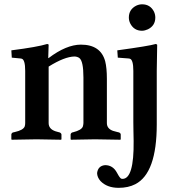

<svg xmlns="http://www.w3.org/2000/svg" viewBox="-20 -653 794 900"><path d="M714.8 -321.3V-69.8Q714.8 158.7 614.3 210.4Q581.1 227.5 536.1 227.5Q481.9 227.5 451.2 195.8Q435.5 178.2 435.1 158.2Q439.5 124 472.7 121.1Q509.3 121.1 528.3 156.7Q541.5 181.6 548.3 184.6Q551.8 185.5 554.2 185.5Q608.4 185.5 606.4 7.8Q606.4 -8.8 605.5 -39.1Q605 -68.4 605 -80.1V-320.8Q605 -373.5 588.4 -377.9Q585.4 -378.4 583 -378.9L532.2 -382.8L529.8 -417Q679.7 -437.5 710 -446.8Q715.3 -445.8 716.8 -442.9Q716.8 -441.9 714.8 -321.3ZM584 -570.8Q584 -608.9 618.7 -626.5Q632.3 -632.8 646 -632.8Q684.1 -632.8 701.7 -598.6Q708 -585 708 -570.8Q708 -532.7 673.3 -515.6Q659.7 -509.3 646 -508.8Q607.9 -508.8 590.3 -543.5Q584 -556.6 584 -570.8ZM208 -380.9Q290.5 -443.4 358.9 -443.8Q452.1 -443.8 473.1 -365.7Q481 -334.5 481 -283.2V-76.2Q481 -49.8 509.8 -39.6Q517.6 -37.1 529.8 -34.2L538.1 -32.2Q545.4 -28.8 545.9 -22.9V0L543.9 2Q543 2 424.8 0L313 2L311 0V-22.9Q312.5 -29.8 318.8 -32.2L323.2 -33.2Q361.8 -43 368.2 -59.6Q370.6 -66.9 371.1 -76.2V-290Q371.1 -367.2 351.6 -381.3Q342.3 -387.7 329.1 -388.2Q282.2 -387.2 208 -340.8V-76.2Q208 -48.3 240.2 -37.6Q247.6 -35.2 255.9 -33.2L259.8 -32.2Q267.1 -28.8 268.1 -22.9V0L266.1 2Q265.1 2 150.9 0L35.2 2L33.2 0V-22.9Q34.7 -30.3 41 -32.2L49.8 -34.2Q88.9 -43 95.7 -60.1Q98.1 -67.4 98.1 -76.2V-320.8Q98.1 -373.5 81.5 -377.9Q78.6 -378.4 76.2 -378.9L35.2 -382.8L33.2 -417Q155.3 -432.6 201.2 -446.8Q206.5 -445.8 208 -443.8L206.1 -380.9Z"/></svg>

Font: Linux Libertine O
Style: Semibold
Weight: 700
Designer: Philipp H. Poll
Foundry: Philipp H. Poll
Version: Version 5.0.0